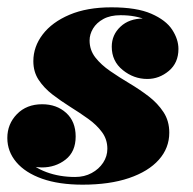

<svg xmlns="http://www.w3.org/2000/svg" viewBox="-20 -494 527 524"><path d="M205.5 10Q141 10 95 -6.2Q49 -22.5 24.5 -51.5Q0 -80.5 0 -117.5Q0 -155.5 26.2 -182.5Q52.5 -209.5 95 -209.5Q134.5 -209.5 160.5 -186Q186.5 -162.5 186.5 -121.5Q186.5 -80 159 -58.5Q131.5 -37 94 -37Q68.5 -37 47.2 -48.8Q26 -60.5 13.5 -79Q1 -97.5 1 -117.5H28Q28 -85.5 49.5 -61.5Q71 -37.5 106.8 -24.2Q142.5 -11 185 -11Q210.5 -11 230.2 -21.8Q250 -32.5 261.5 -50Q273 -67.5 273 -88Q273 -113.5 258.5 -133.2Q244 -153 221 -169.5Q198 -186 172 -202.2Q146 -218.5 123 -236.2Q100 -254 85.5 -276Q71 -298 71 -327Q71 -366.5 96.5 -400Q122 -433.5 169.8 -453.8Q217.5 -474 284 -474Q353 -474 393 -456.5Q433 -439 450 -412.8Q467 -386.5 467 -360.5Q467 -322.5 440.8 -300.5Q414.5 -278.5 382 -278.5Q345 -278.5 315 -302.8Q285 -327 285 -366.5Q285 -399 308.8 -421.2Q332.5 -443.5 372 -443.5Q409.5 -443.5 437.8 -420.8Q466 -398 466 -360.5H442.5Q442.5 -383 426.8 -404.2Q411 -425.5 381 -439Q351 -452.5 309 -452.5Q281 -452.5 262.2 -442.2Q243.5 -432 234 -416.2Q224.5 -400.5 224.5 -383.5Q224.5 -357.5 240.2 -337.2Q256 -317 280.8 -300Q305.5 -283 333.2 -266.5Q361 -250 385.8 -231Q410.5 -212 426.2 -188Q442 -164 442 -132Q442 -90 413.5 -58Q385 -26 332 -8Q279 10 205.5 10Z"/></svg>

Font: Bodoni Moda Black
Style: Italic
Weight: 900
Italic angle: -13°
Version: Version 2.005